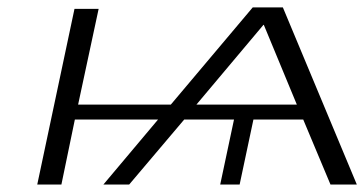

<svg xmlns="http://www.w3.org/2000/svg" viewBox="-20 -496 979 516"><path d="M80.1 0 180.2 -472.2H245.1L189.9 -214.8H439L659.2 -476.1H740.2L939 0H868.2L794.9 -174.8H661.1L624 0H571.8L608.9 -174.8H475.1L327.1 0H257.8L404.8 -174.8H181.2L145 0ZM507.8 -214.8H777.8L689 -429.2H688Z"/></svg>

Font: CMU Bright
Style: Oblique
Weight: 500
Italic angle: -12°
Version: Version 0.7.0